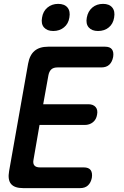

<svg xmlns="http://www.w3.org/2000/svg" viewBox="-20 -971 640 991"><path d="M203 -433H436Q461 -433 473.5 -418.5Q486 -404 481 -379Q477 -354 459.5 -340Q442 -326 417 -326H184L153 -147Q149 -127 157.5 -117Q166 -107 186 -107H412Q438 -107 448 -93Q458 -79 454 -53Q449 -28 434 -14Q419 0 393 0H100Q55 0 37 -21.5Q19 -43 27 -88L125 -642Q133 -687 158.5 -708.5Q184 -730 229 -730H522Q548 -730 558 -716Q568 -702 564 -677Q559 -651 544 -637Q529 -623 503 -623H277Q256 -623 245 -613Q234 -603 230 -583ZM486 -811Q454 -811 438 -829.5Q422 -848 428 -880Q434 -913 456.5 -932Q479 -951 512 -951Q544 -951 559.5 -932Q575 -913 569 -880Q564 -848 541.5 -829.5Q519 -811 486 -811ZM255 -811Q223 -811 207 -829.5Q191 -848 197 -880Q202 -913 225 -932Q248 -951 280 -951Q313 -951 328.5 -932Q344 -913 338 -880Q333 -848 310 -829.5Q287 -811 255 -811Z"/></svg>

Font: Maple Mono NL SemiBold
Style: Italic
Weight: 600
Italic angle: -10°
Monospace: yes
Designer: subframe7536
Version: Version 7.000